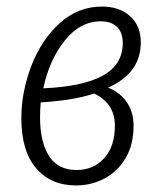

<svg xmlns="http://www.w3.org/2000/svg" viewBox="-20 -554 472 585"><path d="M409 -425Q409 -331 309 -287Q345 -273 366 -243Q387 -213 387 -171Q387 -113 362.5 -72Q338 -31 298 -10Q258 11 212 11Q135 11 90 -41.5Q45 -94 45 -194Q45 -273 75 -352Q105 -431 161 -482.5Q217 -534 291 -534Q344 -534 376.5 -504.5Q409 -475 409 -425ZM112 -285Q232 -290 293 -323.5Q354 -357 354 -423Q354 -455 336.5 -472Q319 -489 287 -489Q224 -489 177 -430Q130 -371 112 -285ZM104 -242Q102 -218 102 -197Q102 -121 129.5 -78.5Q157 -36 213 -36Q265 -36 297.5 -72Q330 -108 330 -171Q330 -239 267 -269Q204 -248 104 -242Z"/></svg>

Font: Fira Sans Extra Condensed Light
Style: Italic
Weight: 300
Width: 3
Italic angle: -8°
Designer: Carrois Corporate & Edenspiekermann AG
Foundry: Carrois Corporate GbR & Edenspiekermann AG
Version: Version 4.203